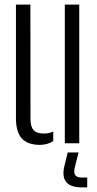

<svg xmlns="http://www.w3.org/2000/svg" viewBox="-20 -620 421 831"><path d="M49 -110V-600H111.5L112 -105Q112 -71.5 125.5 -56.8Q139 -42 170 -42Q193.5 -42 210.5 -51V-9.5Q185.5 7 152.5 7Q100 7 74.5 -20.8Q49 -48.5 49 -110ZM260.5 0V-600H323V0ZM357.5 191H334Q238.5 191 258 101.5L273 40H320L304.5 101.5Q298 126.5 305.2 137.5Q312.5 148.5 335 148.5H357.5Z"/></svg>

Font: Big Shoulders Stencil Text Light
Style: Regular
Weight: 300
Designer: Patric King
Foundry: XO Type Co
Version: Version 1.000